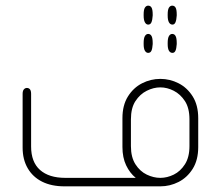

<svg xmlns="http://www.w3.org/2000/svg" viewBox="-20 -659 781 679"><path d="M488 -608Q488 -625 492.5 -632Q497 -639 504 -639Q512 -639 516 -632Q520 -625 520 -608V-604Q519 -588 515.5 -580Q512 -572 504 -572Q497 -572 492.5 -580Q488 -588 488 -604ZM573 -608Q573 -625 577.5 -632Q582 -639 589 -639Q597 -639 601 -632Q605 -625 605 -608V-604Q604 -588 600.5 -580Q597 -572 590 -572Q582 -572 577.5 -580Q573 -588 573 -604ZM504 -472Q497 -472 492.5 -479.5Q488 -487 488 -503V-507Q488 -524 492.5 -531.5Q497 -539 504 -539Q512 -539 516 -531.5Q520 -524 520 -507V-503Q519 -487 515.5 -479.5Q512 -472 504 -472ZM590 -472Q582 -472 577.5 -479.5Q573 -487 573 -503V-507Q573 -524 577.5 -531.5Q582 -539 589 -539Q597 -539 601 -531.5Q605 -524 605 -507V-503Q604 -487 600.5 -479.5Q597 -472 590 -472ZM547 0H208Q162 0 129 -16.5Q96 -33 78 -64Q60 -95 60 -137V-327Q60 -338 64.5 -343Q69 -348 75 -348Q82 -348 86 -343Q90 -338 90 -327V-141Q90 -86 121.5 -58Q153 -30 211 -30H460Q439 -47 426 -74.5Q413 -102 413 -139V-241Q413 -287 432.5 -318Q452 -349 482.5 -364.5Q513 -380 547 -380Q581 -380 611.5 -364.5Q642 -349 661.5 -318Q681 -287 681 -241V-139Q681 -93 661.5 -62Q642 -31 611.5 -15.5Q581 0 547 0ZM547 -30Q571 -30 594.5 -41.5Q618 -53 634 -78Q650 -103 650 -142V-237Q650 -277 634 -301.5Q618 -326 594.5 -338Q571 -350 547 -350Q523 -350 499 -338Q475 -326 459 -301.5Q443 -277 443 -237V-142Q443 -103 459 -78Q475 -53 499 -41.5Q523 -30 547 -30Z"/></svg>

Font: Beiruti ExtraLight
Style: Regular
Weight: 250
Designer: Arlette Boutros
Foundry: Boutros
Version: Version 1.41